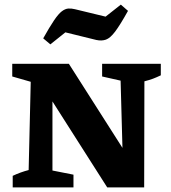

<svg xmlns="http://www.w3.org/2000/svg" viewBox="-20 -811 739 831"><path d="M422 -535H676V-485Q657 -476 642.5 -470.5Q628 -465 605 -459L604 0H444L207 -372V-73L298 -55V0H35V-50Q69 -66 104 -75L113 -457L33 -480V-535H278L510 -171L502 -462L422 -480ZM198 -619 167 -645Q195 -695 214 -723Q233 -751 247.5 -762Q262 -773 275.5 -774Q289 -775 305 -771L437 -739L503 -791L534 -764Q500 -703 478.5 -674.5Q457 -646 438.5 -639.5Q420 -633 397 -638L263 -671Z"/></svg>

Font: Piazzolla SC
Style: Bold
Weight: 700
Designer: Juan Pablo del Peral
Foundry: Huerta Tipografica
Version: Version 1.330